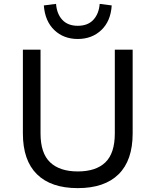

<svg xmlns="http://www.w3.org/2000/svg" viewBox="-20 -961 802 990"><path d="M381 9Q243 9 170.5 -62.5Q98 -134 98 -273V-705H189V-273Q189 -171 238.5 -124Q288 -77 381 -77Q475 -77 523.5 -124Q572 -171 572 -273V-705H664V-273Q664 -134 591.5 -62.5Q519 9 381 9ZM381 -760Q308 -760 260 -806Q212 -852 206 -933L269 -941Q273 -889 301.5 -858.5Q330 -828 381 -828Q433 -828 461.5 -859Q490 -890 494 -941L556 -933Q551 -852 502.5 -806Q454 -760 381 -760Z"/></svg>

Font: Nunito Sans 7pt
Style: Regular
Weight: 400
Designer: Vernon Adams
Foundry: Vernon Adams
Version: Version 3.101;gftools[0.9.27]